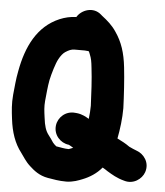

<svg xmlns="http://www.w3.org/2000/svg" viewBox="-66 -883 1003 1166"><g transform="rotate(5 435.5 -299.5)"><path d="M302.9 18.4C294.3 11.1 286.7 4.6 281.2 -2.8C272.5 -16.5 262.3 -30.8 250.7 -45.9C232.2 -69.9 223.1 -98.8 217.2 -148.8C211.6 -189.1 208.2 -214.4 211.3 -250.3C216 -294.2 218.9 -336.8 226.8 -378.6C235.1 -417.8 255 -484.7 268.9 -509C280.2 -530.6 293.7 -547.5 307.1 -556.3C328 -569.4 341.3 -576.5 364 -576.5H424.5C431.4 -576 439.4 -575.7 448.3 -574.5C450.7 -571.6 452.4 -569.4 456.9 -556.7C467.5 -530.4 470.2 -515.8 474.7 -473.7C482.9 -408.6 487.7 -314.1 490.5 -245.3C490.5 -220.5 488.3 -192 484.9 -164.9C466.5 -175.7 444.4 -189.3 410.8 -193.3L398.9 -194.3C342 -200.2 295.8 -158.1 289.8 -107.5C282.8 -49.7 326.3 -3.8 376.9 2.3C377.9 2.4 377.4 2.3 378.4 2.4C386.5 7.4 396.9 11.9 406 18.4C398.6 21.5 391.4 24.2 379.9 28.5C351.9 28.3 335.6 23.4 302.9 18.4ZM688.5 -247.7C685.7 -323.7 679.9 -421.7 671.3 -496.2C661.6 -583.4 640.7 -647 600.2 -705.8C576.4 -742.5 543.9 -770.8 511.8 -795.1L503.9 -802C454.2 -846.2 383 -820.4 355.8 -774.4C318.1 -773.4 287 -765.4 255.6 -752.6C121.5 -695.9 60.4 -566.1 33.2 -417.1C22.8 -365.8 19.9 -318 14.7 -270.8C9.7 -215.5 14.7 -172.4 20.8 -123.5C30.1 -44.8 52.8 22.9 94.3 75.9C111.1 97.9 126 125.7 155 151.9C181.8 176.6 215.3 204.7 268.9 214C305 219.6 334 226.5 383.6 226.5C425.8 225 456.2 212.3 477.6 203.9C522 186.7 563 160.5 594.8 122.2C608.1 128.9 616.5 136.1 626.7 142.2C655.6 159.5 686.1 178.5 730.7 190.1C788.5 208.4 839.9 170.5 854.5 127.6C875 67.4 834.8 17.4 792.6 2.7C776.1 -3.6 760.5 -10.3 744.6 -18.1C719.8 -36.1 695.3 -48.3 668.9 -61.5C679.9 -117.2 688.5 -185.4 688.5 -247.7Z"/></g></svg>

Font: Smoothie
Style: ExBd
Weight: 800
Foundry: Cannot Into Space Fonts
Version: Version 0.8